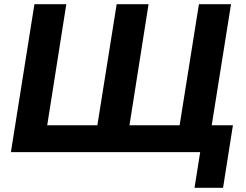

<svg xmlns="http://www.w3.org/2000/svg" viewBox="-20 -725 1171 915"><path d="M907 170 934 0H32L144 -705H296L205 -128H444L536 -705H688L597 -128H836L928 -705H1081L989 -128H1090L1043 170Z"/></svg>

Font: Nunito Sans ExtraBold
Style: Italic
Weight: 800
Italic angle: -9°
Designer: Vernon Adams
Foundry: Vernon Adams
Version: Version 3.006; ttfautohint (v1.8.3)